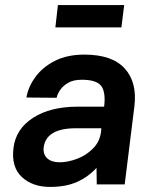

<svg xmlns="http://www.w3.org/2000/svg" viewBox="-20 -726 590 756"><path d="M208 -706H469L458 -618H198ZM177 10Q108 10 66 -29Q24 -68 33 -143Q42 -218 110 -262Q178 -306 286 -306H390Q397 -363 378.5 -387.5Q360 -412 302 -412Q269 -412 248.5 -400Q228 -388 217 -372Q206 -356 203 -341L84 -342Q91 -384 119.5 -423Q148 -462 196.5 -486.5Q245 -511 312 -511Q422 -511 471.5 -456Q521 -401 509 -306L471 0H361L360 -65Q327 -29 283 -9.5Q239 10 177 10ZM215 -87Q247 -87 283 -100.5Q319 -114 346 -141Q373 -168 378 -208L379 -221H279Q162 -221 152 -146Q149 -118 166 -102.5Q183 -87 215 -87Z"/></svg>

Font: Haskoy Bold
Style: Italic
Weight: 700
Designer: Ertekin Erdin
Foundry: Ertekin Erdin
Version: Version 2.000; ttfautohint (v1.8.4.7-5d5b)